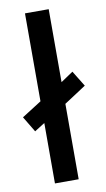

<svg xmlns="http://www.w3.org/2000/svg" viewBox="-97 -803 466 845"><g transform="rotate(-10 136.0 -380.0)"><path d="M78 0V-270L32 -241L-10 -311L78 -367V-760H184V-434L239 -471L282 -401L184 -337V0Z"/></g></svg>

Font: Noto Sans Vithkuqi Medium
Style: Regular
Weight: 500
Version: Version 1.001